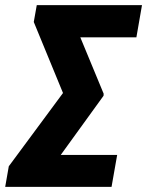

<svg xmlns="http://www.w3.org/2000/svg" viewBox="-32 -731 575 751"><path d="M426.3 -125 404.3 0H44.9L66.9 -125ZM523.4 -710.9 501.5 -585H164.6L186.5 -710.9ZM373.5 -364.3 373 -356.4 115.2 0H-11.7L2.4 -80.6L214.4 -367.2L100.1 -645L111.8 -710.9H230Z"/></svg>

Font: Roboto Condensed ExtraBold
Style: Italic
Weight: 800
Italic angle: -12°
Designer: Christian Robertson
Foundry: Google
Version: Version 3.008; 2023